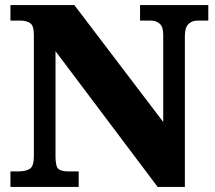

<svg xmlns="http://www.w3.org/2000/svg" viewBox="-20 -734 846 754"><path d="M21 0V-61H54Q81 -61 97 -71Q113 -81 113 -121V-597Q113 -634 98 -643.5Q83 -653 63 -653H21V-714H272L621 -255V-597Q621 -629 607 -641Q593 -653 573 -653H530V-714H798V-653H755Q733 -653 719.5 -639Q706 -625 706 -593V0H599L198 -533V-121Q198 -81 209 -71Q220 -61 246 -61H289V0Z"/></svg>

Font: Noto Serif Tamil Black
Style: Italic
Weight: 900
Italic angle: -12°
Designer: Indian Type Foundry, Tom Grace, and the Monotype Design Team
Foundry: Monotype Imaging Inc.
Version: Version 2.003; ttfautohint (v1.8.4.7-5d5b)